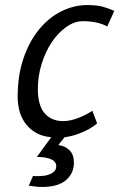

<svg xmlns="http://www.w3.org/2000/svg" viewBox="-20 -532 473 761"><path d="M365 -43Q339 -21 303.5 -6.5Q268 8 236 12L211 43Q238 46 255.5 63.5Q273 81 273 113Q273 155 241.5 182Q210 209 147 209Q135 209 121.5 207.5Q108 206 94 204L111 165Q116 166 121.5 166Q127 166 132 166Q153 166 167 162Q181 158 189 152.5Q197 147 200 140Q203 133 203 127Q203 108 182 99Q161 90 126 90L183 12Q143 8 117 -9Q91 -26 76 -49.5Q61 -73 55.5 -99Q50 -125 50 -148Q50 -233 73 -300.5Q96 -368 134.5 -415Q173 -462 223 -487Q273 -512 326 -512Q364 -512 388.5 -505Q413 -498 433 -489L405 -427Q388 -437 363 -442.5Q338 -448 309 -448Q275 -448 242.5 -425Q210 -402 185 -364.5Q160 -327 145 -278.5Q130 -230 130 -179Q130 -114 157 -83Q184 -52 230 -52Q260 -52 293 -65.5Q326 -79 346 -93Z"/></svg>

Font: PT Sans
Style: Italic
Weight: 400
Italic angle: -12°
Designer: A.Korolkova, O.Umpeleva, V.Yefimov
Foundry: ParaType Ltd
Version: Version 2.003W OFL